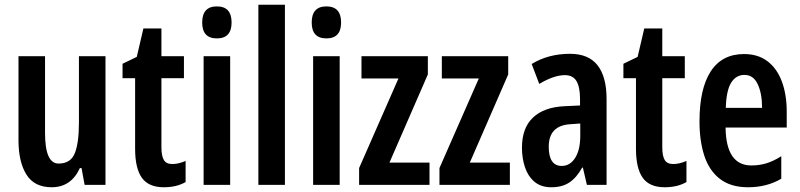

<svg xmlns="http://www.w3.org/2000/svg" viewBox="-20 -780 3374 810"><path d="M425 -543V0H337L324 -71H317Q280 10 198 10Q125 10 91.5 -43.5Q58 -97 58 -189V-543H170V-219Q170 -90 227 -90Q278 -90 295.5 -133.5Q313 -177 313 -262V-543Z M707 -88Q733 -88 763 -101V-12Q744 -1 721 4.5Q698 10 671 10Q607 10 578.5 -30Q550 -70 550 -152V-450H497V-511L557 -540L585 -660H661V-543H756V-450H661V-159Q661 -123 671 -105.5Q681 -88 707 -88Z M895 -753Q957 -753 957 -685Q957 -618 895 -618Q833 -618 833 -685Q833 -753 895 -753ZM951 -543V0H839V-543Z M1182 0H1070V-760H1182Z M1357 -753Q1419 -753 1419 -685Q1419 -618 1357 -618Q1295 -618 1295 -685Q1295 -753 1357 -753ZM1413 -543V0H1301V-543Z M1792 0H1495V-71L1661 -449H1505V-543H1785V-466L1623 -94H1792Z M2131 0H1834V-71L2000 -449H1844V-543H2124V-466L1962 -94H2131Z M2385 -553Q2463 -553 2501 -504.5Q2539 -456 2539 -362V0H2456L2439 -73H2436Q2413 -31 2382.5 -10.5Q2352 10 2306 10Q2262 10 2234.5 -13.5Q2207 -37 2194.5 -75Q2182 -113 2182 -157Q2182 -240 2228.5 -284Q2275 -328 2362 -332L2427 -335V-362Q2427 -413 2412 -438Q2397 -463 2363 -463Q2317 -463 2255 -426L2223 -510Q2293 -553 2385 -553ZM2387 -256Q2295 -251 2295 -161Q2295 -80 2350 -80Q2385 -80 2406.5 -114Q2428 -148 2428 -207V-259Z M2820 -88Q2846 -88 2876 -101V-12Q2857 -1 2834 4.5Q2811 10 2784 10Q2720 10 2691.5 -30Q2663 -70 2663 -152V-450H2610V-511L2670 -540L2698 -660H2774V-543H2869V-450H2774V-159Q2774 -123 2784 -105.5Q2794 -88 2820 -88Z M3119 -552Q3178 -552 3218 -521.5Q3258 -491 3278.5 -436Q3299 -381 3299 -309V-242H3041Q3043 -82 3150 -82Q3183 -82 3213 -91Q3243 -100 3276 -121V-26Q3215 10 3136 10Q3063 10 3017.5 -25Q2972 -60 2951.5 -122.5Q2931 -185 2931 -268Q2931 -406 2978.5 -479Q3026 -552 3119 -552ZM3121 -464Q3085 -464 3064.5 -431Q3044 -398 3042 -325H3195Q3195 -386 3176.5 -425Q3158 -464 3121 -464Z"/></svg>

Font: Noto Sans Devanagari UI ExtraCondensed SemiBold
Style: Regular
Weight: 600
Width: 2
Designer: Jelle Bosma - Monotype Design Team
Foundry: Monotype Imaging Inc.
Version: Version 2.004; ttfautohint (v1.8.4.7-5d5b)